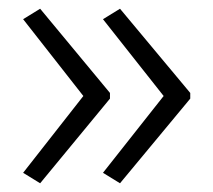

<svg xmlns="http://www.w3.org/2000/svg" viewBox="-20 -492 489 440"><path d="M416 -266 255 -72 216 -96 355 -272 216 -448 255 -472 416 -279ZM232 -266 72 -72 33 -96 171 -272 33 -448 72 -472 232 -279Z"/></svg>

Font: Noto Sans Thai Light
Style: Regular
Weight: 300
Designer: Monotype Design Team
Foundry: Monotype Imaging Inc.
Version: Version 2.001